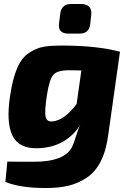

<svg xmlns="http://www.w3.org/2000/svg" viewBox="-20 -740 647 965"><path d="M380 -571H325Q269 -571 277 -624L283 -674Q291 -720 337 -720H389Q414 -720 427.5 -706.5Q441 -693 439 -668L433 -617Q427 -571 380 -571ZM583 -480 525 -69Q515 13 487.5 68.5Q460 124 416 153Q372 182 324 193.5Q276 205 212 205Q79 205 7 174L17 72Q49 73 150 73Q306 73 343 -3Q351 -19 362 -56Q373 -93 384 -112Q310 0 173 5Q76 9 43 -57.5Q10 -124 31 -260Q44 -346 66.5 -398Q89 -450 125.5 -474Q162 -498 197 -504.5Q232 -511 292 -511Q466 -511 583 -480ZM389 -386 327 -387Q268 -387 248 -364Q228 -341 216 -263Q203 -178 209.5 -152Q216 -126 246 -130Q305 -137 365 -217Z"/></svg>

Font: Ezarion Extra Bold
Style: Italic
Weight: 800
Italic angle: -8°
Designer: Natanael Gama
Version: Version 1.001;PS 001.001;hotconv 1.0.70;makeotf.lib2.5.58329